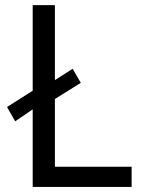

<svg xmlns="http://www.w3.org/2000/svg" viewBox="-20 -740 560 760"><path d="M109.4 -307.1 40 -259.8 7.8 -316.4 109.4 -380.9V-719.7H197.3V-422.9L267.6 -467.8L299.8 -412.1L197.3 -348.1V-80.1H501V0H109.4Z"/></svg>

Font: Reddit Sans Fudge
Style: Regular
Weight: 400
Designer: Stephen Hutchings
Foundry: Reddit
Version: Version 1.011